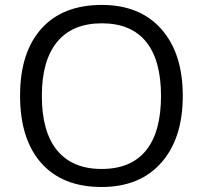

<svg xmlns="http://www.w3.org/2000/svg" viewBox="-20 -745 819 775"><path d="M717.8 -357.9Q717.8 -186.5 631.1 -88.4Q544.4 9.8 390.1 9.8Q232.4 9.8 146.7 -86.7Q61 -183.1 61 -358.9Q61 -533.2 147 -629.2Q232.9 -725.1 391.1 -725.1Q544.9 -725.1 631.3 -627.4Q717.8 -529.8 717.8 -357.9ZM148.9 -357.9Q148.9 -212.9 210.7 -137.9Q272.5 -63 390.1 -63Q508.8 -63 569.3 -137.7Q629.9 -212.4 629.9 -357.9Q629.9 -502 569.6 -576.4Q509.3 -650.9 391.1 -650.9Q272.5 -650.9 210.7 -575.9Q148.9 -501 148.9 -357.9Z"/></svg>

Font: f01972551
Style: Regular
Weight: 400
Foundry: Ascender Corporation
Version: Version 1.10